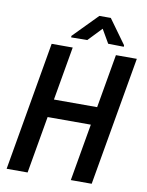

<svg xmlns="http://www.w3.org/2000/svg" viewBox="-97 -974 800 1043"><g transform="rotate(10 303.0 -452.5)"><path d="M464.8 -415 447.3 -315.4H155.8L173.3 -415ZM252.4 -710.9 128.9 0H13.2L136.2 -710.9ZM606 -710.9 482.4 0H367.2L490.7 -710.9ZM428.2 -905.3 524.9 -771.5V-763.2L438.5 -764.6L395 -839.8L323.2 -764.6L234.4 -763.7V-772L365.2 -905.3Z"/></g></svg>

Font: Roboto Condensed Medium
Style: Italic
Weight: 500
Italic angle: -12°
Designer: Christian Robertson
Foundry: Google
Version: Version 3.0; 2020